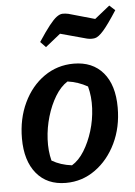

<svg xmlns="http://www.w3.org/2000/svg" viewBox="-53 -772 579 824"><g transform="rotate(-5 236.5 -360.0)"><path d="M198 11Q117 11 71.5 -44Q26 -99 26 -195Q26 -280 58.5 -348.5Q91 -417 147.5 -456.5Q204 -496 275 -496Q356 -496 401.5 -442.5Q447 -389 447 -292Q447 -207 414 -138.5Q381 -70 324.5 -29.5Q268 11 198 11ZM230 -62Q260 -80 283 -117Q306 -154 320.5 -201Q335 -248 337.5 -298.5Q340 -349 328 -393Q287 -416 242 -422Q212 -403 189 -365Q166 -327 152 -279.5Q138 -232 135.5 -182.5Q133 -133 144 -90Q181 -68 230 -62ZM163 -577 140 -601Q169 -645 188 -669Q207 -693 220.5 -703Q234 -713 245.5 -713.5Q257 -714 271 -711L384 -679L449 -731L473 -709Q435 -650 413 -625Q391 -600 375.5 -597Q360 -594 342 -598L228 -629Z"/></g></svg>

Font: Piazzolla SemiBold
Style: Italic
Weight: 600
Italic angle: -11.3°
Designer: Juan Pablo del Peral
Foundry: Huerta Tipografica
Version: Version 1.330